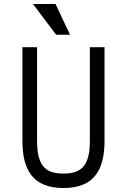

<svg xmlns="http://www.w3.org/2000/svg" viewBox="-20 -938 640 968"><path d="M300 -63C221 -63 167 -90 167 -225V-700H93V-228C93 -85 143 10 300 10C457 10 507 -85 507 -228V-700H433V-225C433 -90 379 -63 300 -63ZM260 -918H146L263 -763H333Z"/></svg>

Font: Fliege Mono Light
Style: Regular
Weight: 300
Version: Version 0.020;Glyphs 3.3 (3306)